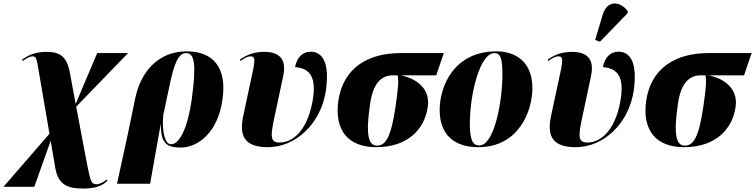

<svg xmlns="http://www.w3.org/2000/svg" viewBox="-65 -844 4381 1114"><path d="M416 250C485 250 527 236 558 205L555 197C543 208 515 225 495 225C464 225 460 208 440 108L377 -225L678 -536H499L374 -241L340 -424C323 -516 282 -543 207 -543C151 -543 108 -531 63 -498L66 -490C87 -504 106 -517 125 -517C147 -517 148 -502 165 -401L222 -68L-45 240H134L229 -27L256 131C272 223 321 250 416 250Z M614 222H806L867 -122H868C868 -10 903 12 985 12C1082 12 1200 -74 1226 -268C1252 -449 1175 -546 1018 -546C850 -546 751 -424 720 -275L677 -68ZM927 -7C892 -7 874 -80 882 -175L917 -340C946 -482 971 -536 1015 -536C1063 -536 1076 -474 1047 -264C1026 -117 982 -7 927 -7Z M1489 10C1652 10 1798 -128 1826 -319C1850 -490 1800 -544 1738 -544C1693 -544 1658 -514 1647 -455C1716 -448 1771 -417 1752 -279C1727 -104 1645 -17 1557 -17C1504 -17 1504 -52 1524 -148L1578 -402C1600 -505 1552 -543 1468 -543C1414 -543 1372 -530 1327 -498L1330 -490C1360 -512 1375 -517 1390 -517C1412 -517 1416 -502 1404 -441L1346 -170C1321 -52 1357 10 1489 10Z M2118 10C2305 10 2400 -99 2417 -224C2432 -325 2358 -387 2260 -407H2466L2510 -536H2259C2066 -536 1925 -447 1898 -258C1875 -90 1953 10 2118 10ZM2122 1C2070 1 2057 -69 2082 -239C2099 -361 2147 -407 2216 -407H2242C2249 -375 2245 -330 2231 -233C2205 -49 2173 1 2122 1Z M2710 10C2946 10 3024 -201 3024 -333C3024 -484 2929 -546 2815 -546C2567 -546 2486 -341 2486 -206C2486 -60 2573 10 2710 10ZM2716 0C2679 0 2661 -31 2661 -123C2661 -302 2720 -536 2804 -536C2840 -536 2850 -503 2850 -411C2850 -255 2803 0 2716 0Z M3416 -602 3576 -767 3578 -779C3535 -836 3460 -847 3433 -762L3388 -612ZM3275 10C3438 10 3584 -128 3612 -319C3636 -490 3586 -544 3524 -544C3479 -544 3444 -514 3433 -455C3502 -448 3557 -417 3538 -279C3513 -104 3431 -17 3343 -17C3290 -17 3290 -52 3310 -148L3364 -402C3386 -505 3338 -543 3254 -543C3200 -543 3158 -530 3113 -498L3116 -490C3146 -512 3161 -517 3176 -517C3198 -517 3202 -502 3190 -441L3132 -170C3107 -52 3143 10 3275 10Z M3904 10C4091 10 4186 -99 4203 -224C4218 -325 4144 -387 4046 -407H4252L4296 -536H4045C3852 -536 3711 -447 3684 -258C3661 -90 3739 10 3904 10ZM3908 1C3856 1 3843 -69 3868 -239C3885 -361 3933 -407 4002 -407H4028C4035 -375 4031 -330 4017 -233C3991 -49 3959 1 3908 1Z"/></svg>

Font: Noto Serif Display SemiCondensed Black
Style: Italic
Weight: 900
Width: 4
Italic angle: -12°
Designer: Monotype Design Team
Foundry: Monotype Imaging Inc.
Version: Version 2.009